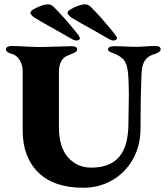

<svg xmlns="http://www.w3.org/2000/svg" viewBox="-20 -872 786 906"><path d="M87 -256V-536Q87 -564 73.5 -587.5Q60 -611 35 -618Q8 -625 8 -640Q8 -647 15.5 -651Q23 -655 34 -655Q69 -655 106 -652Q152 -650 171 -650Q190 -650 242 -652Q296 -654 318 -654Q344 -654 344 -639Q344 -631 336 -626Q328 -621 315.5 -616.5Q303 -612 295 -608Q258 -590 258 -530V-272Q258 -178 301 -129.5Q344 -81 410 -81Q499 -81 542.5 -132Q586 -183 586 -291Q586 -333 587 -356L588 -431Q588 -463 587 -477Q586 -525 580.5 -550.5Q575 -576 564 -589.5Q553 -603 531 -614Q524 -618 513 -621.5Q502 -625 496 -629Q490 -633 490 -639Q490 -654 520 -654Q551 -654 583 -652L621 -651Q639 -651 665 -653Q691 -655 713 -655Q738 -655 738 -640Q738 -626 712 -618Q678 -608 664 -587Q650 -566 648 -527Q643 -406 643 -265Q643 -184 607 -120.5Q571 -57 509.5 -21.5Q448 14 373 14Q234 14 160.5 -58.5Q87 -131 87 -256ZM357 -691Q357 -698 345 -713Q285 -788 233 -840Q219 -854 198 -851Q181 -849 151 -835Q121 -821 124 -810Q127 -799 144 -788Q192 -759 240 -733L317 -689Q325 -684 333 -682Q341 -680 344 -681Q357 -684 357 -691ZM532 -691Q532 -698 520 -713Q460 -788 408 -840Q394 -854 373 -851Q356 -849 326 -835Q296 -821 299 -810Q302 -799 319 -788Q367 -759 415 -733L492 -689Q500 -684 508 -682Q516 -680 519 -681Q532 -684 532 -691Z"/></svg>

Font: EB Garamond ExtraBold
Style: Regular
Weight: 800
Designer: Georg Duffner and Octavio Pardo
Foundry: Georg Duffner
Version: Version 1.000